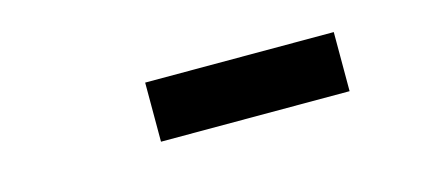

<svg xmlns="http://www.w3.org/2000/svg" viewBox="-26 -828 653 295"><g transform="rotate(-15 300.0 -680.0)"><path d="M206 -633V-727H506V-633Z"/></g></svg>

Font: Iosevka Curly Slab HvEx
Style: Italic
Weight: 900
Width: 7
Italic angle: -9°
Monospace: yes
Designer: Belleve Invis
Foundry: Belleve Invis
Version: Version 11.1.0; ttfautohint (v1.8.3)